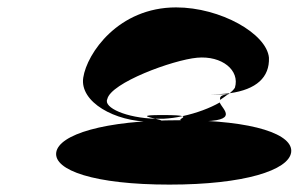

<svg xmlns="http://www.w3.org/2000/svg" viewBox="-20 -694 827 519"><path d="M132 -282C125 -234 234 -195 438 -195C641 -195 760 -234 767 -282C774 -330 668 -369 465 -369C261 -369 139 -330 132 -282ZM205 -484C195 -418 291 -365 387 -365C431 -365 418 -369 400 -373C322 -375 259 -403 270 -426C279 -470 447 -532 513 -538C580 -544 629 -504 615 -457C612 -452 607 -447 601 -442C673 -452 709 -485 707 -538C701 -603 576 -674 456 -674C300 -674 215 -550 205 -484ZM400 -373H422C439 -374 456 -376 473 -380C467 -382 453 -383 417 -383C355 -383 379 -378 400 -373ZM473 -380C488 -375 429 -366 517 -366C630 -366 581 -398 574 -417C548 -402 511 -388 473 -380ZM548 -439H597L601 -442C585 -440 567 -439 548 -439ZM575 -424C583 -429 589 -434 596 -439C576 -437 574 -432 575 -424ZM597 -439H606Z"/></svg>

Font: Ampere
Style: SCSuExtIta
Weight: 400
Version: Version 1